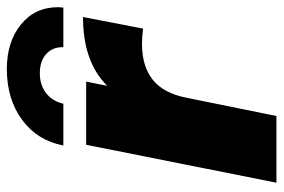

<svg xmlns="http://www.w3.org/2000/svg" viewBox="-150 -658 808 547"><g transform="rotate(-90 253.5 -384.0)"><path d="M479 -551 446 -380Q421 -383 403 -383Q339 -383 300.5 -352.5Q262 -322 249 -256L197 0H7L115 -542H295L283 -482Q351 -551 479 -551ZM331 -768Q408 -768 457.5 -728Q507 -688 507 -622L506 -607H393Q394 -637 374 -655.5Q354 -674 319 -674Q285 -674 262 -656Q239 -638 232 -607H113Q127 -681 186 -724.5Q245 -768 331 -768Z"/></g></svg>

Font: Montserrat Alternates ExtraBold
Style: Italic
Weight: 800
Italic angle: -11.3°
Designer: Julieta Ulanovsky
Foundry: Julieta Ulanovsky
Version: Version 7.200